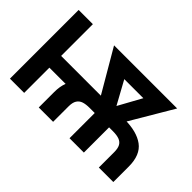

<svg xmlns="http://www.w3.org/2000/svg" viewBox="-104 -1052 1397 1397"><g transform="rotate(45 594.5 -353.5)"><path d="M62.4 -707H208.9V-380.3H676.7V-259.5H208.9V0H62.4ZM623.7 -380.3H861.7Q987.4 -380.3 1056.8 -329.3Q1126.2 -278.3 1126.2 -158.8V0H977.1V-158.8Q977.1 -196.3 965.5 -218.2Q953.9 -240.1 929 -249.8Q904 -259.5 861.7 -259.5H623.7Q585 -259.5 559.9 -251.2Q534.7 -242.9 520.7 -221Q506.7 -199.1 506.7 -158.8V0H359V-158.8Q359 -272.6 423.8 -326.4Q488.6 -380.3 623.7 -380.3ZM675.5 -281.6 426.8 -707H1076.3L823.1 -278.3V0H675.5ZM751.1 -407.3 849.4 -585.8H653.2Z"/></g></svg>

Font: WEMIX Pretendard Variable
Style: Regular
Weight: 400
Designer: Base glyphs from Inter by Rasmus Andersson; Hangeul glyphs from Noto Sans CJK(Source Han Sans) by Jang Soo-young and Kan
Foundry: Kil Hyung-jin
Version: Version 1.000;Glyphs 3.2 (3208)